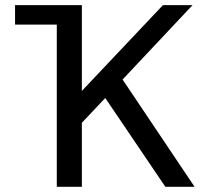

<svg xmlns="http://www.w3.org/2000/svg" viewBox="-20 -721 788 741"><path d="M38.1 -626V-701.2H295.9V-370.1L608.9 -701.2H723.1L453.1 -414.1L731 0H618.2L386.2 -342.8L295.9 -247.1V0H199.2V-626Z"/></svg>

Font: LT Superior Med
Style: Regular
Weight: 500
Designer: Daniel Lyons
Foundry: LyonsType
Version: Version 1.000